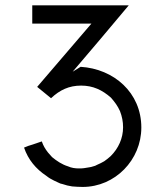

<svg xmlns="http://www.w3.org/2000/svg" viewBox="-20 -700 577 729"><path d="M516.6 -215.8C516.6 -348.6 412.1 -438.5 286.1 -446.3C272.5 -437.5 262.7 -431.6 255.9 -427.7C327.1 -510.7 398.4 -595.7 468.8 -679.7H102.5V-610.4H327.1C235.4 -503.9 167 -423.8 121.1 -370.1C129.9 -363.3 138.7 -355.5 147.5 -348.6C156.2 -341.8 165 -334 173.8 -327.1C207 -358.4 242.2 -375 288.1 -375C333 -375 368.2 -358.4 401.4 -329.1C415 -313.5 426.8 -297.9 435.5 -278.3C443.4 -257.8 447.3 -238.3 447.3 -216.8C447.3 -174.8 429.7 -136.7 400.4 -107.4C392.6 -100.6 384.8 -93.8 376 -87.9C367.2 -83 358.4 -78.1 348.6 -74.2C343.8 -71.3 338.9 -69.3 334 -68.4C329.1 -66.4 323.2 -65.4 317.4 -64.5C310.5 -63.5 304.7 -62.5 298.8 -61.5C292 -60.5 286.1 -60.5 279.3 -60.5C265.6 -60.5 251 -62.5 238.3 -68.4C215.8 -75.2 195.3 -88.9 177.7 -103.5L162.1 -121.1C151.4 -134.8 144.5 -146.5 138.7 -163.1C127.9 -159.2 116.2 -155.3 104.5 -151.4C93.8 -148.4 82 -144.5 71.3 -139.6C86.9 -93.8 116.2 -58.6 156.2 -32.2C161.1 -28.3 165 -25.4 169.9 -22.5C179.7 -16.6 190.4 -11.7 201.2 -6.8C206.1 -3.9 211.9 -2 217.8 -1C228.5 2.9 241.2 5.9 253.9 7.8C266.6 8.8 280.3 9.8 293.9 9.8C417 9.8 516.6 -92.8 516.6 -215.8Z"/></svg>

Font: My Font
Style: Regular
Weight: 400
Designer: Alfredo Marco Pradil
Version: Version 0.001